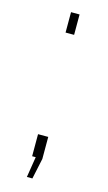

<svg xmlns="http://www.w3.org/2000/svg" viewBox="-99 -554 377 673"><g transform="rotate(15 89.5 -218.0)"><path d="M72 -443V-517H103V-443ZM72 81 84 6H71V-74H108V6L92 81Z"/></g></svg>

Font: Raleway-v4020 ExtraLight
Style: Regular
Weight: 275
Designer: Matt McInerney, Pablo Impallari, Rodrigo Fuenzalida
Foundry: Matt McInerney, Pablo Impallari, Rodrigo Fuenzalida
Version: Version 4.020;PS 004.020;hotconv 1.0.88;makeotf.lib2.5.64775